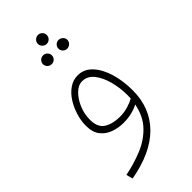

<svg xmlns="http://www.w3.org/2000/svg" viewBox="-259 -658 946 946"><g transform="rotate(-45 214.0 -185.0)"><path d="M54 230 45 196Q110 183 168.5 159Q227 135 267.5 92Q308 49 321 -19Q301 -8 274.5 -1.5Q248 5 216 5Q183 5 150.5 -6Q118 -17 96.5 -43.5Q75 -70 75 -116Q75 -151 86 -187Q97 -223 116.5 -253.5Q136 -284 163 -302.5Q190 -321 222 -321Q266 -321 297.5 -287Q329 -253 345.5 -197.5Q362 -142 362 -77Q362 45 284 124Q206 203 54 230ZM110 -123Q110 -70 142.5 -49.5Q175 -29 225 -29Q255 -29 281.5 -37Q308 -45 326 -55Q327 -67 327 -79Q327 -128 314.5 -175.5Q302 -223 277.5 -254Q253 -285 217 -285Q190 -285 165.5 -261Q141 -237 125.5 -200Q110 -163 110 -123ZM224 -538Q212 -538 202.5 -547Q193 -556 193 -569Q193 -582 202.5 -591Q212 -600 224 -600Q237 -600 246 -591Q255 -582 255 -569Q255 -556 246 -547Q237 -538 224 -538ZM171 -450Q158 -450 149 -459Q140 -468 140 -481Q140 -493 149 -502Q158 -511 171 -511Q184 -511 193 -502Q202 -493 202 -481Q202 -468 193 -459Q184 -450 171 -450ZM278 -450Q266 -450 257 -459Q248 -468 248 -481Q248 -493 257 -502Q266 -511 278 -511Q291 -511 300.5 -502Q310 -493 310 -481Q310 -468 300.5 -459Q291 -450 278 -450Z"/></g></svg>

Font: Noto Sans Arabic UI SmCn XLt
Style: Regular
Weight: 200
Width: 4
Designer: Monotype Design Team, Nadine Chahine and Nizar Qandah
Foundry: Monotype Imaging Inc.
Version: Version 2.010; ttfautohint (v1.8.4.7-5d5b)